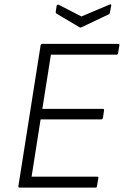

<svg xmlns="http://www.w3.org/2000/svg" viewBox="-20 -855 570 875"><path d="M70 0Q62 0 64 -8L165 -648Q167 -655 173 -655H518Q522 -655 523.5 -653.5Q525 -652 524 -648L518 -612Q517 -606 511 -606H212L173 -359H448Q456 -359 454 -351L449 -317Q447 -311 441 -311H165L124 -50H422Q430 -50 428 -43L422 -7Q421 0 415 0ZM479 -834Q483 -836 485.5 -835Q488 -834 487 -830L481 -798Q480 -791 474 -789L352 -731Q347 -728 342 -731L239 -792Q233 -796 234 -802L238 -828Q240 -836 248 -833L351 -780Z"/></svg>

Font: Sofia Sans Light
Style: Italic
Weight: 300
Italic angle: -9°
Version: Version 4.100-B